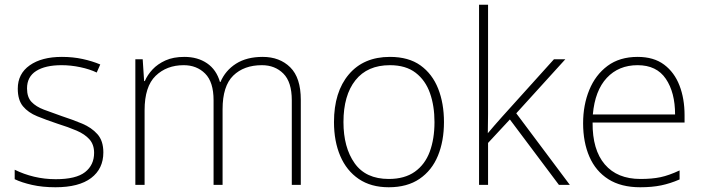

<svg xmlns="http://www.w3.org/2000/svg" viewBox="-20 -780 2967 810"><path d="M416 -137Q416 -68 364.5 -29Q313 10 214 10Q159 10 115 0Q71 -10 42 -24V-64Q80 -45 124 -34.5Q168 -24 215 -24Q301 -24 339 -54Q377 -84 377 -135Q377 -170 357.5 -192Q338 -214 303 -229Q268 -244 223 -258Q175 -274 137 -289.5Q99 -305 77 -331.5Q55 -358 55 -406Q55 -469 105.5 -504.5Q156 -540 241 -540Q288 -540 329 -531Q370 -522 403 -508L388 -474Q359 -488 319 -496.5Q279 -505 240 -505Q171 -505 132.5 -480.5Q94 -456 94 -407Q94 -370 113 -350Q132 -330 165 -317.5Q198 -305 241 -290Q287 -275 326.5 -258.5Q366 -242 391 -214Q416 -186 416 -137Z M1088 -540Q1160 -540 1204.5 -496Q1249 -452 1249 -359V0H1211V-357Q1211 -434 1175.5 -469.5Q1140 -505 1085 -505Q1009 -505 964 -461Q919 -417 919 -319V0H881V-357Q881 -434 845.5 -469.5Q810 -505 755 -505Q683 -505 636.5 -460Q590 -415 590 -315V0H551V-530H582L588 -438H591Q602 -464 623.5 -487Q645 -510 678 -525Q711 -540 758 -540Q814 -540 853.5 -513Q893 -486 908 -434H910Q931 -483 976 -511.5Q1021 -540 1088 -540Z M1853 -265Q1853 -185 1827.5 -123Q1802 -61 1750 -25.5Q1698 10 1620 10Q1545 10 1493.5 -25Q1442 -60 1415.5 -122Q1389 -184 1389 -265Q1389 -392 1451.5 -466Q1514 -540 1625 -540Q1704 -540 1754 -504Q1804 -468 1828.5 -406Q1853 -344 1853 -265ZM1429 -265Q1429 -158 1476 -91.5Q1523 -25 1620 -25Q1687 -25 1730 -55.5Q1773 -86 1793 -140Q1813 -194 1813 -265Q1813 -333 1794 -387Q1775 -441 1733.5 -473Q1692 -505 1625 -505Q1530 -505 1479.5 -441.5Q1429 -378 1429 -265Z M2039 -381Q2039 -339 2039 -299.5Q2039 -260 2038 -218Q2053 -236 2067 -252Q2081 -268 2097 -286L2317 -530H2365L2158 -302L2384 0H2338L2131 -276L2039 -177V0H2001V-760H2039Z M2670 -540Q2738 -540 2781.5 -507.5Q2825 -475 2846.5 -419.5Q2868 -364 2868 -294V-263H2480Q2479 -148 2531.5 -86.5Q2584 -25 2682 -25Q2731 -25 2766.5 -32.5Q2802 -40 2847 -61V-23Q2808 -6 2769.5 2Q2731 10 2681 10Q2600 10 2546.5 -24Q2493 -58 2466.5 -119Q2440 -180 2440 -260Q2440 -337 2466 -400.5Q2492 -464 2543 -502Q2594 -540 2670 -540ZM2670 -505Q2590 -505 2540 -451.5Q2490 -398 2481 -297H2828Q2828 -390 2789 -447.5Q2750 -505 2670 -505Z"/></svg>

Font: Noto Sans Gujarati UI ExtraLight
Style: Regular
Weight: 200
Designer: Jelle Bosma - Monotype Design Team, Universal Thirst
Foundry: Monotype Imaging Inc.
Version: Version 2.106; ttfautohint (v1.8.4.7-5d5b)